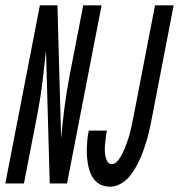

<svg xmlns="http://www.w3.org/2000/svg" viewBox="-69 -690 673 722"><path d="M-49 0 81 -670H147L155 -380L161 -170Q166 -228 173.5 -286Q181 -344 192 -402L244 -670H313L183 0H118L104 -500Q98 -442 91 -384Q84 -326 73 -268L21 0ZM346 12Q329 12 314.5 6.5Q300 1 289.5 -10Q279 -21 272.5 -36Q266 -51 263 -66Q260 -81 258.5 -98Q257 -115 257.5 -131.5Q258 -148 259.5 -165Q261 -182 265 -199H333Q330 -187 329 -175Q328 -163 326.5 -151.5Q325 -140 325 -128Q325 -116 327 -105Q329 -94 334.5 -83.5Q340 -73 352 -73Q361 -73 369 -80.5Q377 -88 382.5 -97Q388 -106 392.5 -115Q397 -124 400.5 -133Q404 -142 407.5 -151.5Q411 -161 414 -170.5Q417 -180 419.5 -189.5Q422 -199 424 -208.5Q426 -218 428 -227.5Q430 -237 432 -246L514 -670H584L499 -230Q495 -212 491 -194Q487 -176 481.5 -158Q476 -140 469.5 -122Q463 -104 455 -87Q447 -70 437 -53Q427 -36 413.5 -21.5Q400 -7 382 2.5Q364 12 346 12Z"/></svg>

Font: Lode Dark
Style: Bold Italic
Weight: 700
Italic angle: -11°
Monospace: yes
Designer: Belleve Invis
Foundry: Belleve Invis
Version: Version 29.2.0; ttfautohint (v1.8.3)